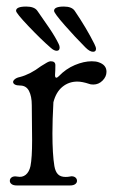

<svg xmlns="http://www.w3.org/2000/svg" viewBox="-20 -567 355 586"><path d="M41 -332Q72 -340 105 -365Q109 -367 119 -373.5Q129 -380 135 -380Q149 -380 149 -368Q149 -352 148 -339V-337Q148 -331 151 -330Q154 -329 159 -334Q181 -357 208.5 -368.5Q236 -380 260 -380Q273 -380 281 -377Q305 -369 305 -348Q305 -333 293 -321Q281 -309 265 -309Q256 -309 252 -311Q231 -318 216 -318Q190 -318 170.5 -302Q151 -286 143 -255Q140 -201 140 -160Q140 -96 146 -60Q149 -43 157 -35Q165 -27 180 -27Q187 -27 192 -28L198 -29Q206 -29 210.5 -25Q215 -21 215 -15Q215 -9 209.5 -5Q204 -1 194 -1H31Q21 -1 15.5 -5Q10 -9 10 -15Q10 -22 16 -26Q22 -30 33 -28Q48 -25 58.5 -33.5Q69 -42 73 -60Q78 -85 78 -139L77 -246Q77 -273 68.5 -289.5Q60 -306 41 -306Q31 -306 25.5 -309Q20 -312 20 -317Q20 -321 25.5 -325.5Q31 -330 41 -332ZM135 -421Q105 -447 67 -487Q29 -527 29 -534Q29 -547 60 -547Q85 -547 94 -534Q111 -510 130 -482Q149 -454 159 -433Q162 -427 162 -422Q162 -412 153 -412Q145 -412 135 -421ZM241 -422Q210 -453 177.5 -490Q145 -527 145 -534Q145 -547 175 -547Q199 -547 208 -534Q244 -481 268 -433Q273 -423 273 -418Q273 -409 264 -409Q254 -409 241 -422Z"/></svg>

Font: Hina Mincho
Style: Regular
Weight: 400
Designer: satsuyako
Foundry: satsuyako
Version: Version 1.100